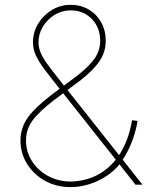

<svg xmlns="http://www.w3.org/2000/svg" viewBox="-20 -757 624 787"><path d="M268.5 9.9Q210.9 9.9 164.6 -15.8Q118.3 -41.5 91.1 -85Q63.9 -128.6 63.9 -181.8Q63.9 -230.8 91.8 -272Q119.7 -313.2 188.9 -366.5L224.4 -393.1L217.3 -402Q183.9 -443.9 161.2 -474.3Q138.5 -504.6 126.8 -530.4Q115.1 -556.1 115.1 -583.8Q115.1 -625 136.4 -660Q157.7 -695 192.8 -716.1Q228 -737.2 269.9 -737.2Q311.1 -737.2 343.6 -718Q376.1 -698.9 394.7 -665.5Q413.4 -632.1 413.4 -589.5Q413.4 -545.8 389.2 -508.5Q365.1 -471.2 309.7 -427.6L256.7 -388.1L468 -121.1Q507.1 -180 521.3 -264.2L544 -261.4Q536.9 -218.4 520.8 -176.5Q504.6 -134.6 483 -102.3L563.9 0H535.5L469.5 -83.5Q465.2 -77.4 460.2 -72.4Q424 -34.1 372.9 -12.1Q321.7 9.9 268.5 9.9ZM454.5 -102.6 239 -374.6 203.1 -348Q138.1 -297.9 112.4 -261.7Q86.6 -225.5 86.6 -181.8Q86.6 -134.9 110.8 -96.9Q134.9 -58.9 176.1 -36.2Q217.3 -13.5 268.5 -12.8Q328.5 -14.2 375.2 -37.8Q421.9 -61.4 454.5 -102.6ZM242.2 -406.2 295.5 -446Q346.9 -486.2 368.8 -518.5Q390.6 -550.8 390.6 -589.5Q390.6 -643.8 356.4 -679.2Q322.1 -714.5 269.9 -714.5Q234.4 -714.5 204.4 -696.4Q174.4 -678.3 156.1 -648.4Q137.8 -618.6 137.8 -583.8Q137.8 -560.4 148.1 -537.8Q158.4 -515.3 179.7 -486.7Q201 -458.1 234.4 -416.2Z"/></svg>

Font: Inter UI Thin
Style: Regular
Weight: 100
Designer: Rasmus Andersson
Foundry: rsms
Version: 3.2;8d6f07862